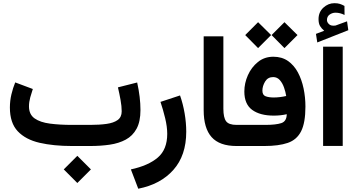

<svg xmlns="http://www.w3.org/2000/svg" viewBox="-20 -908 2220 1194"><path d="M460.9 61 545.4 145.5 460.9 230 376.5 145.5ZM540.5 0H427.2Q313 0 226.1 -20Q139.2 -40 90.3 -91.8Q41.5 -143.6 41.5 -239.3Q41.5 -281.2 51 -321.3Q60.5 -361.3 74.7 -395.5L184.1 -354.5Q176.3 -332 168.2 -302.7Q160.2 -273.4 160.2 -246.6Q160.2 -196.3 195.3 -171.6Q230.5 -147 291 -139.2Q351.6 -131.3 427.2 -131.3H541.5Q598.6 -131.3 642.6 -137.5Q686.5 -143.6 711.7 -161.6Q736.8 -179.7 736.8 -215.8Q736.8 -247.1 729.5 -287.4Q722.2 -327.6 713.4 -364.7L833 -395Q853.5 -303.2 853.5 -223.6Q853.5 -151.9 829.3 -107.4Q805.2 -63 762.2 -39.8Q719.2 -16.6 662.6 -8.3Q606 0 540.5 0Z M839.8 265.6 793.9 145.5Q902.3 122.1 961.2 71.8Q1020 21.5 1020 -75.7Q1020 -119.6 1007.1 -173.1Q994.1 -226.6 978 -274.4L1099.6 -314.5Q1118.2 -261.7 1128.2 -202.9Q1138.2 -144 1138.2 -88.9Q1138.2 58.6 1058.3 148.4Q978.5 238.3 839.8 265.6Z M1246.6 -682.1H1369.1V-231.9Q1369.1 -176.8 1386 -154.1Q1402.8 -131.3 1451.2 -131.3H1463.4V0H1451.2Q1345.2 0 1295.9 -55.4Q1246.6 -110.8 1246.6 -222.7Z M1749 -770 1830.1 -689.9 1749 -608.9 1668.9 -689.9ZM1585 -770 1666 -689.9 1585 -608.9 1504.9 -689.9ZM1629.4 -131.3Q1695.3 -131.3 1729 -142.3Q1762.7 -153.3 1763.2 -197.8Q1726.1 -189 1682.6 -189Q1597.2 -189 1548.3 -224.6Q1499.5 -260.3 1499.5 -338.9Q1499.5 -390.6 1521.5 -440.2Q1543.5 -489.7 1584 -522.5Q1624.5 -555.2 1679.7 -555.2Q1732.9 -555.2 1770.8 -528.8Q1808.6 -502.4 1832.5 -457.8Q1856.4 -413.1 1867.9 -357.9Q1879.4 -302.7 1879.4 -245.1Q1879.4 -144.5 1852.5 -91.6Q1825.7 -38.6 1769.3 -19.3Q1712.9 0 1623.5 0H1443.8V-131.3ZM1682.1 -301.8Q1719.7 -301.8 1759.8 -311Q1755.9 -336.4 1746.3 -363.8Q1736.8 -391.1 1720.2 -409.9Q1703.6 -428.7 1678.7 -428.7Q1645.5 -428.7 1628.7 -400.9Q1611.8 -373 1611.8 -344.2Q1611.8 -316.9 1631.8 -309.3Q1651.9 -301.8 1682.1 -301.8Z M1996.1 -716.8Q1979.5 -730.5 1970.2 -746.3Q1960.9 -762.2 1960.9 -789.1Q1960.9 -832.5 1991 -860.4Q2021 -888.2 2059.6 -888.2Q2079.6 -888.2 2093.5 -883.8Q2107.4 -879.4 2122.1 -871.1L2122.6 -814.9Q2094.7 -829.1 2066.4 -829.1Q2046.9 -829.1 2030 -817.4Q2013.2 -805.7 2013.2 -782.7Q2013.7 -769 2026.4 -757.3Q2039.1 -745.6 2064.9 -749Q2065.9 -749 2068.8 -750L2138.2 -775.4L2146 -720.2L1953.1 -644L1944.8 -697.3ZM2111.3 -617.7V-0.5H1989.3V-617.7Z"/></svg>

Font: Vazirmatn UI NL
Style: Bold
Weight: 700
Designer: Saber Rastikerdar
Foundry: Saber Rastikerdar
Version: Version 33.003